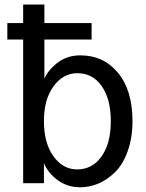

<svg xmlns="http://www.w3.org/2000/svg" viewBox="-20 -792 633 830"><path d="M169.9 -268.6Q169.9 -173.8 210.9 -116.7Q252 -59.6 313.5 -59.6Q378.9 -59.6 418.9 -115.7Q459 -171.9 459 -268.6Q459 -363.3 419.9 -419.4Q380.9 -475.6 314.5 -475.6Q252.9 -475.6 211.4 -418.9Q169.9 -362.3 169.9 -268.6ZM11.7 -621.1V-692.4H80.1V-772.5H171.9V-692.4H376V-621.1H171.9V-451.2Q187.5 -489.3 229 -521Q270.5 -552.7 327.1 -552.7Q427.7 -552.7 490.2 -477.1Q552.7 -401.4 552.7 -268.6Q552.7 -195.3 531.7 -137.7Q510.7 -80.1 477.1 -47.4Q443.4 -14.6 405.3 1.5Q367.2 17.6 327.1 17.6Q271.5 17.6 229.5 -13.2Q187.5 -43.9 169.9 -86.9V0H80.1V-621.1Z"/></svg>

Font: Gothic A1 Medium
Style: Regular
Weight: 500
Designer: HanYang I&C Co.,Ltd.
Foundry: HanYang I&C Co.,Ltd.
Version: Version 2.50